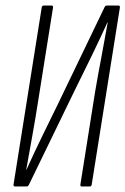

<svg xmlns="http://www.w3.org/2000/svg" viewBox="-20 -675 454 695"><path d="M35 0Q28 0 29 -7L131 -648Q132 -655 139 -655H166Q173 -655 172 -648L118 -309Q109 -250 97.5 -186.5Q86 -123 75 -61H76Q103 -121 132 -180.5Q161 -240 190 -299L358 -648Q360 -653 362.5 -654Q365 -655 369 -655H408Q415 -655 414 -648L312 -7Q311 0 305 0H276Q270 0 271 -7L324 -341Q334 -400 346.5 -465.5Q359 -531 370 -594H369Q341 -533 311.5 -472Q282 -411 252 -351L85 -7Q83 -3 81 -1.5Q79 0 75 0Z"/></svg>

Font: Sofia Sans Extra Condensed Light
Style: Italic
Weight: 300
Italic angle: -9°
Version: Version 4.100